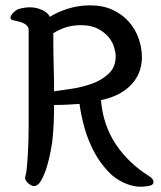

<svg xmlns="http://www.w3.org/2000/svg" viewBox="-20 -679 603 717"><path d="M87 -568Q87 -579 76.5 -587Q66 -595 48 -599Q41 -601 30.5 -603Q20 -605 19 -612Q19 -617 22.5 -622.5Q26 -628 31 -633Q36 -638 42 -641.5Q48 -645 52 -646Q93 -657 125 -646.5Q157 -636 166 -616Q192 -633 232 -646Q272 -659 317 -659Q364 -659 400 -642.5Q436 -626 460.5 -598.5Q485 -571 497.5 -536Q510 -501 510 -464Q510 -443 503 -419Q496 -395 479 -373Q462 -351 432.5 -333Q403 -315 357 -305Q365 -211 413 -139.5Q461 -68 539 -20Q552 -11 553 -1.5Q554 8 546 12Q539 16 515.5 18Q492 20 465 12Q418 -3 385 -37.5Q352 -72 329.5 -115.5Q307 -159 294.5 -205.5Q282 -252 277 -291Q262 -290 237 -288.5Q212 -287 182 -287Q182 -252 180.5 -218Q179 -184 175 -149Q174 -140 169 -113.5Q164 -87 155.5 -58Q147 -29 134.5 -6.5Q122 16 106 16Q104 16 98 13.5Q92 11 86 6Q80 1 76 -6Q72 -13 75 -22Q78 -31 80 -50Q82 -69 83.5 -94Q85 -119 86 -148Q87 -177 87 -207ZM182 -338Q211 -342 250.5 -348Q290 -354 326 -367.5Q362 -381 387 -405Q412 -429 412 -470Q412 -483 406 -503Q400 -523 385 -541Q370 -559 345 -572Q320 -585 282 -585Q256 -585 231.5 -578.5Q207 -572 179 -555Q179 -481 180.5 -431.5Q182 -382 182 -338Z"/></svg>

Font: Yeon Sung
Style: Regular
Weight: 400
Version: Version 1.001